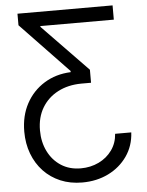

<svg xmlns="http://www.w3.org/2000/svg" viewBox="-61 -777 799 1041"><g transform="rotate(-5 338.0 -257.0)"><path d="M632.3 -32.7Q628.4 40.5 589.4 96.4Q550.3 152.3 486.8 183.6Q423.3 214.8 344.7 214.8Q279.3 214.8 226.1 192.4Q172.9 169.9 134.5 129.2Q96.2 88.4 75.4 33.2Q54.7 -22 54.7 -86.9Q54.7 -172.9 90.3 -239Q126 -305.2 189 -344.2Q252 -383.3 333.5 -386.7V-393.1L73.7 -664.6V-727.5H591.3V-649.9H191.4V-645.5L438.5 -390.6V-319.8H385.3Q313.5 -319.3 258.1 -290.5Q202.6 -261.7 171.4 -209.5Q140.1 -157.2 140.1 -86.4Q140.1 -22.9 165.3 27.8Q190.4 78.6 236.1 108.2Q281.7 137.7 343.3 137.7Q396.5 137.7 441.2 116.2Q485.8 94.7 513.4 56.2Q541 17.6 544.4 -32.7Z"/></g></svg>

Font: V-Inter
Style: Regular-375
Weight: 375
Designer: Rasmus Andersson
Foundry: rsms
Version: Version 4.000;git-4146feb